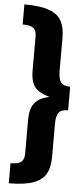

<svg xmlns="http://www.w3.org/2000/svg" viewBox="-64 -874 452 1048"><g transform="rotate(5 162.0 -350.0)"><path d="M249 -675V-496Q249 -451 263 -432.5Q277 -414 314 -414V-285Q277 -285 263 -267Q249 -249 249 -204V-25Q249 32 230 67.5Q211 103 162.5 121.5Q114 140 26 140V30Q69 30 85 16.5Q101 3 101 -30V-216Q101 -278 127 -308Q153 -338 206 -349Q152 -363 127 -392Q102 -421 102 -484V-670Q102 -703 86 -716.5Q70 -730 26 -730V-840Q114 -840 162.5 -822Q211 -804 230 -768.5Q249 -733 249 -675Z"/></g></svg>

Font: Statis Sans
Style: Bold
Weight: 700
Designer: bBox Type GmbH
Foundry: bBox Type GmbH
Version: Version 1.000